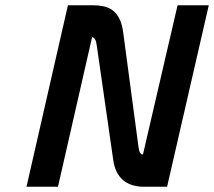

<svg xmlns="http://www.w3.org/2000/svg" viewBox="-20 -712 816 732"><path d="M239 -692H333Q355 -692 374.5 -688Q394 -684 409.5 -672.5Q425 -661 435.5 -640Q446 -619 450 -586L508 -152Q511 -123 525 -123L657 -692H776L617 0H525Q427 -3 412 -100L349 -538Q345 -570 331 -570L201 0H81Z"/></svg>

Font: Panefresco 800wt
Style: Italic
Weight: 800
Foundry: Campivisivi & Chank Co
Version: Version 1.001